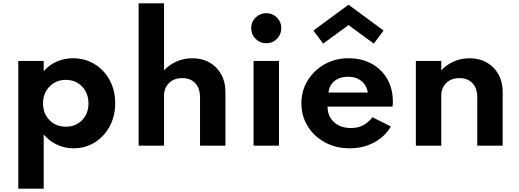

<svg xmlns="http://www.w3.org/2000/svg" viewBox="-20 -880 3137 1160"><path d="M90.5 260H244V-67.5Q278 -27.5 324.5 -5.8Q371 16 423.5 16Q495.5 16 552.8 -19.8Q610 -55.5 643 -117.2Q676 -179 676 -256Q676 -334 642.8 -395.5Q609.5 -457 551.8 -492.5Q494 -528 420 -528Q367 -528 321 -507.2Q275 -486.5 244 -449.5V-512H90.5ZM378 -114.5Q318 -114.5 279 -154.2Q240 -194 240 -255.5Q240 -317 279.2 -357.2Q318.5 -397.5 378 -397.5Q437 -397.5 475.8 -357.2Q514.5 -317 514.5 -255Q514.5 -193.5 476 -154Q437.5 -114.5 378 -114.5Z M817.5 0H971V-303Q971 -347.5 1000.5 -377.8Q1030 -408 1081 -408Q1131 -408 1159.8 -377.2Q1188.5 -346.5 1188.5 -291.5V0H1342V-324Q1342 -385 1316.5 -430.8Q1291 -476.5 1246.2 -502.2Q1201.5 -528 1142.5 -528Q1089.5 -528 1045 -507.8Q1000.5 -487.5 971 -455V-860H817.5Z M1589 -618.5Q1626.5 -618.5 1653 -645.5Q1679.5 -672.5 1679.5 -710Q1679.5 -747.5 1653 -774Q1626.5 -800.5 1589 -800.5Q1551 -800.5 1524.2 -774Q1497.5 -747.5 1497.5 -710Q1497.5 -672 1524.2 -645.2Q1551 -618.5 1589 -618.5ZM1512 0H1665.5V-512H1512Z M2092.5 16Q2173.5 16 2239.5 -19Q2305.5 -54 2341.5 -116L2231 -171.5Q2202.5 -137.5 2171.8 -122Q2141 -106.5 2101 -106.5Q2037 -106.5 1998 -142Q1959 -177.5 1959 -236H2351.5Q2353 -249 2353.2 -253.8Q2353.5 -258.5 2353.5 -265Q2353.5 -343.5 2319.8 -402.5Q2286 -461.5 2225.8 -494.8Q2165.5 -528 2085.5 -528Q2005.5 -528 1941.2 -491.8Q1877 -455.5 1839 -394Q1801 -332.5 1801 -256Q1801 -178.5 1839.2 -117Q1877.5 -55.5 1943.5 -19.8Q2009.5 16 2092.5 16ZM1964.5 -321Q1969.5 -365.5 2001.5 -391Q2033.5 -416.5 2083.5 -416.5Q2131 -416.5 2162.8 -391Q2194.5 -365.5 2202.5 -321ZM1932.5 -616.5 2085.5 -728.5 2238.5 -616.5 2297.5 -695.5 2085.5 -851.5 1873.5 -695.5Z M2492.5 0H2646V-303Q2646 -347.5 2675.5 -377.8Q2705 -408 2756 -408Q2806 -408 2834.8 -377.2Q2863.5 -346.5 2863.5 -291.5V0H3017V-324Q3017 -385 2991.5 -430.8Q2966 -476.5 2921.2 -502.2Q2876.5 -528 2817.5 -528Q2764.5 -528 2720 -507.8Q2675.5 -487.5 2646 -455V-512H2492.5Z"/></svg>

Font: Spartan
Style: Bold
Weight: 700
Designer: Matt Bailey, Mirko Velimirovic
Foundry: Matt Bailey
Version: Version 1.003; ttfautohint (v1.8.3)